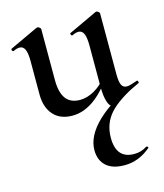

<svg xmlns="http://www.w3.org/2000/svg" viewBox="-103 -473 706 826"><g transform="rotate(-15 250.5 -60.0)"><path d="M75 -114V-263Q75 -298 67.5 -314.5Q60 -331 44 -331Q31 -331 16 -323H15Q11 -323 9 -328Q7 -333 10 -335L136 -394L141 -395Q145 -395 150 -391Q155 -387 155 -384V-157Q155 -101 175.5 -73.5Q196 -46 238 -46Q270 -46 302.5 -64.5Q335 -83 356 -113L362 -101Q280 11 189 11Q135 11 105 -22.5Q75 -56 75 -114ZM448 -50Q460 -50 493 -62L495 -63Q498 -63 500 -58Q502 -53 499 -51L368 12L364 13Q353 13 345 -12Q337 -37 337 -79V-263Q337 -298 329.5 -314.5Q322 -331 306 -331Q294 -331 278 -323H277Q273 -323 271 -328.5Q269 -334 273 -335L399 -394L403 -395Q407 -395 412 -391Q417 -387 417 -384V-113Q417 -79 424 -64.5Q431 -50 448 -50ZM323 146Q323 239 403 239Q435 239 460 222H462Q465 222 467.5 225Q470 228 467 230Q414 275 351 275Q297 275 269 249.5Q241 224 241 179Q241 116 305 54.5Q369 -7 493 -62L499 -52Q402 -6 362.5 38.5Q323 83 323 146Z"/></g></svg>

Font: Cormorant Garamond SemiBold
Style: Regular
Weight: 600
Designer: Christian Thalmann (Catharsis Fonts)
Foundry: Catharsis Fonts
Version: Version 4.000